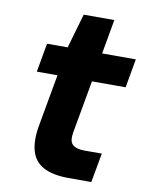

<svg xmlns="http://www.w3.org/2000/svg" viewBox="-75 -686 572 741"><g transform="rotate(10 211.5 -315.5)"><path d="M245 0Q183 0 146.5 -19.5Q110 -39 98.5 -79Q87 -119 97 -177L134 -383H53L73 -496H154L193 -631H313L289 -496H421L401 -383H269L232 -176Q226 -141 240.5 -128Q255 -115 286 -115H355L334 0Z"/></g></svg>

Font: DM Sans 24pt
Style: Bold Italic
Weight: 700
Italic angle: -10°
Designer: Colophon Foundry, Jonny Pinhorn
Foundry: Colophon Foundry
Version: Version 4.004;gftools[0.9.30]